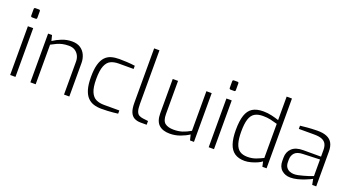

<svg xmlns="http://www.w3.org/2000/svg" viewBox="-51 -1365 3610 1973"><g transform="rotate(20 1753.5 -378.5)"><path d="M92 -633Q77 -633 77 -648V-719Q77 -734 92 -734H131Q138 -734 141 -730Q144 -726 144 -719V-648Q144 -633 131 -633ZM82 0V-533H140V0Z M303 0V-533H346L361 -473Q401 -500 453.5 -521Q506 -542 564 -542Q620 -542 656.5 -517.5Q693 -493 711 -452.5Q729 -412 729 -366V0H671V-360Q671 -397 656 -426Q641 -455 614 -472Q587 -489 548 -489Q510 -489 479.5 -482.5Q449 -476 420.5 -463Q392 -450 361 -433V0Z M1079 6Q1034 6 996 -6Q958 -18 929.5 -47.5Q901 -77 885 -130Q869 -183 869 -266Q869 -349 884 -402Q899 -455 926.5 -485Q954 -515 993 -526.5Q1032 -538 1080 -538Q1117 -538 1164.5 -535.5Q1212 -533 1253 -527V-492H1093Q1040 -492 1003.5 -474.5Q967 -457 947 -407.5Q927 -358 927 -263Q927 -173 948 -124.5Q969 -76 1006 -58.5Q1043 -41 1093 -41H1261V-6Q1238 -3 1209 0Q1180 3 1147 4.5Q1114 6 1079 6Z M1510 1Q1468 1 1438.5 -15Q1409 -31 1394 -68Q1379 -105 1379 -170V-763H1437V-176Q1437 -124 1446.5 -97Q1456 -70 1474.5 -60Q1493 -50 1517 -47L1575 -40V1Z M1827 6Q1750 6 1708 -33Q1666 -72 1666 -158V-533H1724V-171Q1724 -97 1757 -71.5Q1790 -46 1852 -46Q1904 -46 1946 -59.5Q1988 -73 2034 -100V-533H2092V0H2049L2034 -60Q1993 -33 1939.5 -13.5Q1886 6 1827 6Z M2263 -633Q2248 -633 2248 -648V-719Q2248 -734 2263 -734H2302Q2309 -734 2312 -730Q2315 -726 2315 -719V-648Q2315 -633 2302 -633ZM2253 0V-533H2311V0Z M2646 6Q2579 6 2536.5 -23Q2494 -52 2474 -112Q2454 -172 2454 -263Q2454 -362 2474.5 -423Q2495 -484 2539 -511.5Q2583 -539 2656 -539Q2703 -539 2748.5 -528.5Q2794 -518 2828 -506V-763H2886V0H2840L2828 -55Q2814 -42 2783 -28Q2752 -14 2715 -4Q2678 6 2646 6ZM2660 -43Q2711 -43 2752.5 -59Q2794 -75 2828 -92V-465Q2787 -477 2751 -485Q2715 -493 2669 -493Q2613 -493 2578.5 -472Q2544 -451 2528 -401.5Q2512 -352 2512 -265Q2512 -187 2527 -137.5Q2542 -88 2574.5 -65.5Q2607 -43 2660 -43Z M3147 6Q3089 6 3050.5 -28.5Q3012 -63 3012 -127V-163Q3012 -226 3053.5 -265Q3095 -304 3176 -304H3371V-378Q3371 -414 3358.5 -440Q3346 -466 3315 -480Q3284 -494 3226 -494H3059V-529Q3092 -533 3137.5 -537Q3183 -541 3242 -542Q3307 -543 3348.5 -525.5Q3390 -508 3409.5 -472Q3429 -436 3429 -381V0H3385L3373 -62Q3370 -60 3348.5 -49.5Q3327 -39 3293 -26Q3259 -13 3221 -3.5Q3183 6 3147 6ZM3167 -40Q3187 -39 3213.5 -44.5Q3240 -50 3267 -57.5Q3294 -65 3317.5 -72.5Q3341 -80 3355.5 -86Q3370 -92 3371 -92V-273L3185 -266Q3123 -264 3096.5 -235Q3070 -206 3070 -162V-137Q3070 -101 3085 -79.5Q3100 -58 3122.5 -49Q3145 -40 3167 -40Z"/></g></svg>

Font: Exo Thin Light
Style: Regular
Weight: 300
Version: Version 2.000